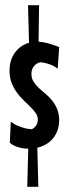

<svg xmlns="http://www.w3.org/2000/svg" viewBox="-20 -695 268 746"><path d="M129.9 -533.2Q147 -532.2 167.2 -526.6Q187.5 -521 210 -512.2L204.1 -428.2Q193.8 -436.5 182.4 -441.4Q170.9 -446.3 161.1 -448.7Q149.9 -451.7 139.2 -453.1Q124 -451.7 113 -439.2Q102.1 -426.8 102.1 -408.2Q102.1 -391.1 109.9 -378.4Q117.7 -365.7 129.2 -354.7Q140.6 -343.8 154.5 -332.5Q168.5 -321.3 180.4 -307.1Q192.4 -293 200.7 -274.4Q209 -255.9 210 -230Q210 -205.1 202.6 -186.3Q195.3 -167.5 183.3 -154.3Q171.4 -141.1 156 -132.8Q140.6 -124.5 125 -121.1L128.9 30.8H85.9L89.8 -117.2Q87.4 -117.2 79.6 -117.7Q71.8 -118.2 61.3 -120.4Q50.8 -122.6 39.3 -127.2Q27.8 -131.8 18.1 -140.1L22 -222.2Q36.1 -211.4 50.8 -205.6Q65.4 -199.7 77.1 -196.8Q90.8 -193.4 104 -192.9Q127 -205.6 127 -231Q127 -243.7 118.9 -255.4Q110.8 -267.1 98.6 -279.3Q86.4 -291.5 72 -305.2Q57.6 -318.8 45.4 -335.7Q33.2 -352.5 25.1 -373Q17.1 -393.6 17.1 -419.9Q17.1 -462.4 38.1 -490.7Q59.1 -519 92.8 -528.8L88.9 -674.8H131.8Z"/></svg>

Font: Mouse Memoirs
Style: Regular
Weight: 400
Version: Version 1.000